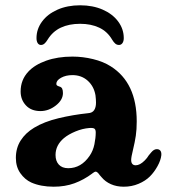

<svg xmlns="http://www.w3.org/2000/svg" viewBox="-20 -696 647 726"><path d="M98 -6Q74 -17 57 -41Q40 -65 40 -99Q40 -136 58 -164.5Q76 -193 109 -213Q147 -236 201.5 -249Q256 -262 313 -268Q329 -269 336 -279.5Q343 -290 343 -308Q343 -320 341 -336Q335 -370 311.5 -391Q288 -412 254 -412Q229 -412 211 -402Q193 -392 193 -379Q193 -375 195.5 -373Q198 -371 204 -369Q212 -367 215 -361Q218 -355 218 -344Q218 -318 191 -297Q164 -276 133 -276Q98 -276 78 -297.5Q58 -319 58 -350Q58 -394 87 -425Q111 -451 154.5 -466.5Q198 -482 254 -482Q293 -482 332 -472.5Q371 -463 399 -445Q497 -383 497 -237Q497 -206 493.5 -182.5Q490 -159 483 -130Q476 -102 476 -91Q476 -81 480.5 -76Q485 -71 493 -71Q509 -71 527 -89Q537 -99 542 -108L552 -120Q562 -132 573 -132Q582 -132 586.5 -126Q591 -120 590 -109Q588 -90 575.5 -67.5Q563 -45 547 -29Q530 -12 504 -1Q478 10 448 10Q421 10 399.5 0.5Q378 -9 364 -26L357 -34Q353 -40 349 -43.5Q345 -47 342 -47Q338 -47 330 -41L329 -40Q297 -16 261.5 -3Q226 10 183 10Q134 10 98 -6ZM319 -107Q332 -126 337 -150.5Q342 -175 342 -195Q342 -206 337 -209.5Q332 -213 318 -212Q292 -210 265.5 -199Q239 -188 222 -174Q190 -147 190 -110Q190 -87 202.5 -73.5Q215 -60 238 -60Q287 -60 319 -107ZM118 -552Q118 -540 122.5 -533Q127 -526 135 -526Q142 -526 148 -531Q154 -536 160 -546Q179 -577 210 -591.5Q241 -606 283 -606Q324 -606 355 -591.5Q386 -577 404 -546Q410 -536 416 -531Q422 -526 430 -526Q438 -526 443 -533Q448 -540 448 -552Q448 -586 427 -614.5Q406 -643 368.5 -659.5Q331 -676 283 -676Q235 -676 197.5 -659.5Q160 -643 139 -614.5Q118 -586 118 -552Z"/></svg>

Font: Raigarh
Style: Regular
Weight: 400
Designer: jaikishan Patel
Foundry: MagicType
Version: Version 1.000;FEAKit 1.0